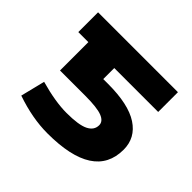

<svg xmlns="http://www.w3.org/2000/svg" viewBox="-131 -674 838 838"><g transform="rotate(45 287.5 -255.0)"><path d="M249 -112Q324 -112 356 -128Q388 -144 388 -175Q388 -199 357.5 -211Q327 -223 253 -223H98V-398H36V-520H529V-398H258V-330H288Q414 -330 476.5 -289Q539 -248 539 -175Q539 10 253 10Q160 10 56 -26L84 -139Q180 -112 249 -112Z"/></g></svg>

Font: Mplus 1p ExtraBold
Style: Regular
Weight: 800
Version: Version 1.061